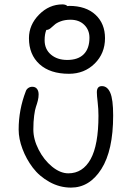

<svg xmlns="http://www.w3.org/2000/svg" viewBox="-20 -852 619 874"><path d="M293.9 -516.1Q208 -516.1 159.9 -559.8Q111.8 -603.5 111.8 -678.2Q111.8 -738.8 157.7 -785.4Q203.6 -832 264.2 -832Q279.3 -832 287.1 -824.2Q288.1 -824.2 290.8 -824.7Q293.5 -825.2 294.9 -825.2Q371.1 -825.2 414.6 -784.9Q458 -744.6 458 -678.2Q458 -608.9 410.9 -562.5Q363.8 -516.1 293.9 -516.1ZM183.1 -668.9Q183.1 -627.9 211.9 -603.5Q240.7 -579.1 286.1 -579.1Q335.4 -579.1 361.3 -605.2Q387.2 -631.3 387.2 -680.2Q387.2 -715.8 363.5 -739Q339.8 -762.2 300.8 -762.2Q275.4 -762.2 256.1 -754.9Q236.8 -747.6 228 -739Q219.2 -730.5 209.7 -723.1Q200.2 -715.8 191.9 -715.8H190.9Q183.1 -696.8 183.1 -668.9ZM303.2 2Q251.5 2 205.3 -23.7Q159.2 -49.3 129.4 -88.6Q99.6 -127.9 82.3 -174.1Q64.9 -220.2 64.9 -262.2Q64.9 -352.1 97.2 -436Q100.1 -445.3 108.4 -451.2Q116.7 -457 127 -457Q141.1 -457 148.4 -447.5Q155.8 -438 155.8 -421.9Q155.8 -408.2 152.1 -393.6Q148.4 -378.9 143.8 -366.2Q139.2 -353.5 135.5 -325.9Q131.8 -298.3 131.8 -262.2Q131.8 -217.8 155.8 -170.9Q179.7 -124 217 -93.5Q254.4 -63 291 -63Q356.9 -63 392.6 -127.7Q428.2 -192.4 428.2 -325.2Q428.2 -356 424.6 -386.5Q420.9 -417 420.9 -432.1Q420.9 -460 443.8 -460Q468.8 -460 481.9 -429.9Q495.1 -399.9 495.1 -326.2Q495.1 -167 441.4 -82.5Q387.7 2 303.2 2Z"/></svg>

Font: Shantell Sans Irregular Bouncy
Style: Regular
Weight: 300
Designer: Stephen Nixon, Anya Danilova, Shantell Martin
Foundry: Arrow Type
Version: Version 1.006;[9816181b4]